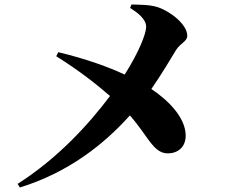

<svg xmlns="http://www.w3.org/2000/svg" viewBox="-20 -796 1040 850"><path d="M229 -547C338 -479 415 -416 467 -371C371 -243 234 -94 58 18L68 34C285 -33 442 -159 555 -285C635 -195 658 -117 723 -117C765 -117 804 -143 802 -200C799 -276 728 -350 650 -402C696 -468 737 -538 759 -574C780 -607 809 -612 809 -638C809 -686 738 -744 679 -764C643 -776 596 -775 562 -776L556 -761C589 -740 627 -712 627 -677C627 -647 595 -565 532 -466C461 -499 363 -535 238 -565Z"/></svg>

Font: Noto Serif CJK SC Black
Style: Regular
Weight: 900
Designer: Ryoko NISHIZUKA 西塚涼子 (kana & ideographs); Frank Grießhammer (Latin, Greek & Cyrillic); Wenlong ZHANG 张文龙 (bopomofo); San
Foundry: Adobe
Version: Version 2.001;hotconv 1.1.0;makeotfexe 2.6.0